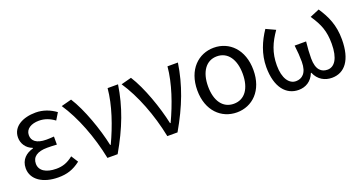

<svg xmlns="http://www.w3.org/2000/svg" viewBox="-35 -1068 3005 1591"><g transform="rotate(-20 1468.0 -272.0)"><path d="M281 13C356 13 413 -4 478 -54L439 -115C388 -74 343 -60 290 -60C197 -60 143 -97 143 -157C143 -217 188 -250 277 -250C304 -250 330 -249 361 -247V-318C335 -316 315 -315 294 -315C206 -315 169 -350 169 -399C169 -455 221 -484 288 -484C338 -484 382 -467 424 -436L461 -497C410 -534 351 -557 285 -557C174 -557 78 -509 78 -411C78 -360 108 -310 164 -290V-285C103 -269 51 -227 51 -150C51 -49 147 13 281 13Z M717 0H807C917 -191 979 -354 1008 -543H916C903 -397 846 -233 780 -93H775C744 -240 674 -440 599 -557L508 -533C601 -395 677 -199 717 0Z M1245 0H1335C1445 -191 1507 -354 1536 -543H1444C1431 -397 1374 -233 1308 -93H1303C1272 -240 1202 -440 1127 -557L1036 -533C1129 -395 1205 -199 1245 0Z M1856 13C1992 13 2103 -90 2103 -271C2103 -453 1992 -557 1856 -557C1720 -557 1608 -453 1608 -271C1608 -90 1720 13 1856 13ZM1856 -63C1759 -63 1703 -144 1703 -271C1703 -397 1759 -481 1856 -481C1953 -481 2009 -397 2009 -271C2009 -144 1953 -63 1856 -63Z M2400 13C2461 13 2515 -17 2542 -85H2546C2574 -17 2632 13 2694 13C2806 13 2879 -77 2879 -259C2879 -385 2840 -470 2782 -557L2699 -522C2761 -430 2787 -365 2787 -254C2787 -124 2743 -63 2682 -63C2630 -63 2585 -94 2585 -198C2585 -243 2588 -286 2594 -344H2493C2500 -286 2503 -243 2503 -198C2503 -97 2456 -63 2404 -63C2343 -63 2298 -126 2298 -239C2298 -353 2333 -431 2394 -519L2312 -557C2255 -472 2211 -371 2211 -256C2211 -76 2292 13 2400 13Z"/></g></svg>

Font: Noto Sans KR Regular
Style: Regular
Weight: 400
Designer: Ryoko NISHIZUKA  (kana & ideographs); Paul D. Hunt (Latin, Greek & Cyrillic); Wenlong ZHANG  (bopomofo); Sandoll Communi
Foundry: Adobe Systems Incorporated
Version: Version 1.004;PS 1.004;hotconv 1.0.82;makeotf.lib2.5.63406